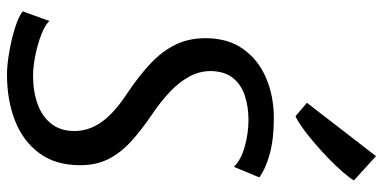

<svg xmlns="http://www.w3.org/2000/svg" viewBox="-293 -794 1095 549"><g transform="rotate(90 254.5 -519.5)"><path d="M194.1 8Q171.5 8 144.4 4.1Q117.3 0.2 90.7 -6.2Q64.1 -12.6 43.3 -20.6Q22.5 -28.6 12.5 -36.9L40 -113.4Q50.3 -101.4 77.7 -90.6Q105 -79.9 137.8 -73.2Q170.5 -66.5 196.6 -66.5Q241.6 -66.5 277.4 -79.5Q313.2 -92.4 333.9 -118.7Q354.6 -145 354.6 -184.8Q354.6 -227.2 327.8 -264Q301 -300.8 244.4 -337.4Q196.9 -369.5 162 -402.1Q127.2 -434.6 108.2 -472.8Q89.2 -511 89.2 -559.8Q89.2 -623.3 119.8 -666.8Q150.3 -710.2 202.4 -732.6Q254.4 -755 318.2 -755Q376.5 -755 419.1 -743.6Q461.8 -732.1 487.2 -713.4L457.1 -640.8Q437.1 -661.3 398.8 -671.9Q360.5 -682.5 323.2 -682.5Q286 -682.5 254.4 -672.4Q222.8 -662.2 203.5 -638.7Q184.1 -615.2 183.2 -576Q182.9 -543.2 198.6 -514Q214.2 -484.8 241.5 -458.9Q268.7 -432.9 303 -409.6Q349.8 -378.1 383.2 -347.9Q416.6 -317.6 434.5 -282.5Q452.4 -247.4 452.4 -201.3Q452.4 -130.5 417.8 -84.1Q383.3 -37.7 324.7 -14.8Q266.2 8 194.1 8ZM312.3 -817 273.9 -849.6 426.5 -1047.2 495.8 -983.9Q488.4 -971.1 472 -952.3Q455.7 -933.5 434.3 -912.6Q412.9 -891.8 390.2 -872.4Q367.6 -853 347.1 -838.1Q326.6 -823.2 312.3 -817Z"/></g></svg>

Font: Merriweather Sans Variable Regular
Style: Italic
Weight: 300
Italic angle: -8°
Designer: Eben Sorkin
Foundry: Eben Sorkin
Version: Version 2.001